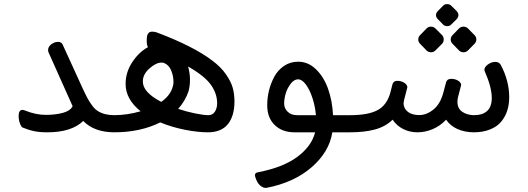

<svg xmlns="http://www.w3.org/2000/svg" viewBox="-20 -645 2573 936"><path d="M70.8 -79.1Q70.8 -109.4 89.8 -109.4Q92.8 -109.4 101.6 -106.4Q154.3 -85 202.6 -85Q251 -85 287.1 -95Q323.2 -105 334 -127.4L215.8 -391.6Q214.4 -396.5 214.4 -400.9Q214.4 -417 230 -429Q245.6 -440.9 262.5 -440.9Q279.3 -440.9 285.2 -428.2L383.3 -213.4Q397.5 -182.6 407.2 -164.8Q417 -147 430.2 -129.4Q443.4 -111.8 458 -103Q489.7 -83.5 537.6 -83.5V0Q439.9 0 385.7 -55.2Q328.6 0 210.9 0Q173.3 0 147.2 -5.4Q121.1 -10.7 89.8 -23.4Q83 -26.9 76.9 -44.2Q70.8 -61.5 70.8 -79.1Z M1038.6 -141.6Q1038.6 -188.5 1008.3 -231.4Q978 -274.4 897 -320.8Q906.2 -287.6 906.2 -256.8Q906.2 -226.1 899.4 -201.7V-200.7Q882.8 -152.3 848.6 -114.3Q891.1 -100.1 932.6 -91.8Q974.1 -83.5 995.4 -83.5Q1016.6 -83.5 1027.6 -100.6Q1038.6 -117.7 1038.6 -141.6ZM676.3 -247.6Q676.3 -194.8 766.1 -148.4Q812.5 -181.2 822.8 -225.1Q825.7 -233.9 825.7 -245.6Q825.7 -273.9 814.7 -301.3Q803.7 -328.6 778.8 -338.4Q775.4 -339.8 767.1 -339.8Q740.7 -339.8 708.5 -311.3Q676.3 -282.7 676.3 -247.6ZM536.1 -83.5Q599.6 -83.5 665.5 -102.5Q592.3 -161.1 592.3 -235.8Q592.3 -293 624.8 -342Q657.2 -391.1 701.2 -415Q695.3 -426.3 695.3 -443.4Q695.3 -460.4 696.8 -468.8Q698.2 -477.1 704.1 -483.9Q710 -490.7 721.9 -490.7Q733.9 -490.7 744.6 -486.8Q923.3 -419.4 1015.1 -349.6Q1056.6 -318.4 1081.1 -283.4Q1105.5 -248.5 1114.3 -217.8Q1123 -187 1123 -149.9Q1123 -80.1 1091.1 -40Q1059.1 0 993.2 0Q943.8 0 880.9 -12.5Q817.9 -24.9 761.2 -48.3Q664.1 0 537.1 0Q521 -1 508.3 -13.4Q495.6 -25.9 495.6 -41.7Q495.6 -57.6 508.1 -70.1Q520.5 -82.5 536.1 -83.5Z M1429.2 -83.5H1520Q1516.6 -126 1503.4 -166.5Q1490.2 -207 1471.4 -232.7Q1452.6 -258.3 1433.1 -258.3Q1413.6 -258.3 1397 -236.6Q1380.4 -214.8 1372.8 -189Q1365.2 -163.1 1365.2 -140.1Q1365.2 -117.2 1382.3 -100.3Q1399.4 -83.5 1429.2 -83.5ZM1222.7 210Q1222.7 196.8 1237.8 194.8Q1359.9 171.4 1429.7 119.4Q1499.5 67.4 1516.1 0H1416Q1355.5 0 1319.1 -35.6Q1282.7 -71.3 1282.7 -130.9Q1282.7 -206.1 1316.9 -270.5Q1334.5 -303.2 1364.7 -323.7Q1395 -344.2 1433.6 -344.2Q1482.4 -344.2 1520.8 -306.9Q1559.1 -269.5 1579.6 -211.2Q1600.1 -152.8 1603.5 -83.5H1687V0H1600.1Q1585.4 95.2 1499.3 170.2Q1413.1 245.1 1278.3 271H1275.4Q1262.2 271 1249.5 260.3Q1236.8 249.5 1229.7 232.2Q1222.7 214.8 1222.7 210Z M2186.5 -474.1 2217.3 -505.9Q2226.6 -515.1 2239.5 -515.1Q2252.4 -515.1 2261.7 -505.9L2293 -474.1Q2302.2 -464.8 2302.2 -452.6Q2302.2 -440.4 2293 -431.2L2261.7 -399.4Q2252.4 -390.1 2239.5 -390.1Q2226.6 -390.1 2217.3 -399.4L2186.5 -431.2Q2177.2 -440.4 2177.2 -452.6Q2177.2 -464.8 2186.5 -474.1ZM2114.3 -551.8Q2105.5 -560.5 2105.5 -571.3Q2105.5 -582 2114.3 -590.8L2140.6 -617.7Q2147.9 -625 2159.9 -625Q2171.9 -625 2179.2 -617.7L2206.5 -590.8Q2214.8 -581.1 2214.8 -571.3Q2214.8 -561.5 2206.5 -551.8L2179.2 -524.9Q2171.9 -517.6 2159.9 -517.6Q2147.9 -517.6 2140.6 -524.9ZM2028.3 -474.1 2059.1 -505.9Q2068.4 -515.1 2081.1 -515.1Q2093.8 -515.1 2103 -505.9L2134.8 -474.1Q2143.1 -465.8 2143.1 -452.6Q2143.1 -439.5 2134.8 -431.2L2103 -399.4Q2093.8 -390.1 2081.1 -390.1Q2068.4 -390.1 2059.1 -399.4L2028.3 -431.2Q2019 -440.4 2019 -452.6Q2019 -464.8 2028.3 -474.1ZM1686.5 -83.5Q1774.9 -83.5 1820.8 -108.2Q1866.7 -132.8 1883.3 -194.8L1893.1 -233.4Q1897.9 -251 1916.7 -251Q1935.5 -251 1950.7 -241.5Q1965.8 -231.9 1965.8 -219.2Q1965.8 -217.8 1959 -192.9Q1947.3 -149.4 1947.3 -142.6Q1947.3 -116.7 1967.8 -100.3Q1988.3 -84 2023.9 -84Q2059.6 -84 2093.3 -111.3Q2127 -138.7 2141.6 -194.8L2154.8 -244.1Q2159.7 -260.7 2179.2 -260.7Q2198.7 -260.7 2213.4 -251.7Q2228 -242.7 2228 -230L2212.4 -169.9Q2210 -157.7 2210 -148.9Q2210 -116.7 2232.7 -100.6Q2255.4 -84.5 2289.1 -83.5Q2377.4 -83.5 2377.4 -167.5Q2377.4 -219.7 2343.3 -296.9Q2341.3 -301.8 2341.3 -304.2Q2341.3 -318.4 2358.6 -330.8Q2376 -343.3 2394.3 -343.3Q2412.6 -343.3 2420.9 -329.1Q2462.4 -251.5 2462.4 -170.9Q2462.4 -98.6 2422.9 -51.3Q2402.8 -27.3 2368.4 -13.7Q2334 0 2290.3 0Q2246.6 0 2210.9 -15.6Q2175.3 -31.2 2154.8 -61.5Q2126.5 -31.2 2089.6 -15.6Q2052.7 0 2014.9 0Q1977.1 0 1945.3 -16.1Q1913.6 -32.2 1894 -61.5Q1859.4 -27.8 1808.3 -13.9Q1757.3 0 1686.5 0Q1670.9 0 1658 -12.7Q1645 -25.4 1645 -41.5Q1646 -57.6 1658.4 -70.6Q1670.9 -83.5 1686.5 -83.5Z"/></svg>

Font: Behdad
Style: Regular
Weight: 400
Designer: Mohammad Saleh Souzanchi
Foundry: http://font-store.ir
Version: Version:1.0.1;RFB:1.2.5;Building:2018-09-04 19:53:52.209180